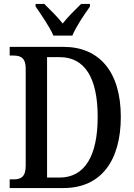

<svg xmlns="http://www.w3.org/2000/svg" viewBox="-20 -951 679 971"><path d="M250 -771H346C364 -816 408 -880 435 -918V-931H390C361 -902 323 -866 297 -832C271 -866 233 -902 204 -931H160V-918C186 -880 231 -816 250 -771ZM29 0H301C493 0 591 -141 591 -360C591 -587 483 -714 301 -714H29V-670H48C84 -670 110 -659 110 -604V-113C110 -57 86 -44 51 -44H29ZM281 -53H218V-662H282C409 -662 474 -557 474 -360C474 -163 409 -53 281 -53Z"/></svg>

Font: Noto Serif Myanmar Condensed Medium
Style: Regular
Weight: 500
Width: 3
Designer: Ben Mitchell and the Monotype Design Team
Foundry: Monotype Imaging Inc.
Version: Version 2.106